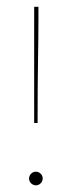

<svg xmlns="http://www.w3.org/2000/svg" viewBox="-20 -540 200 562"><path d="M65 -17.5C65 -6.5 74.5 2.5 85 2.5C96 2.5 105 -7 105 -17.5C105 -28.5 95.5 -37.5 85 -37.5C74 -37.5 65 -28 65 -17.5ZM80 -520V-180H90C90 -340.5 92.5 -400 92.5 -485.5V-520Z"/></svg>

Font: ZnikomitSC
Style: Regular
Weight: 100
Designer: gluk
Foundry: gluk
Version: Version 0.55